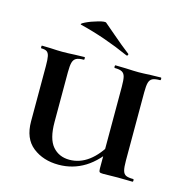

<svg xmlns="http://www.w3.org/2000/svg" viewBox="-98 -729 796 832"><g transform="rotate(15 299.5 -313.0)"><path d="M365 -456Q362 -456 362 -462Q362 -468 365 -468L411 -467Q449 -465 469 -465Q487 -465 523 -467L568 -468Q571 -468 571 -462Q571 -456 568 -456Q545 -456 534 -450.5Q523 -445 519 -431Q515 -417 515 -387V-81Q515 -51 519 -36.5Q523 -22 533.5 -17Q544 -12 566 -12Q569 -12 569 -6Q569 0 566 0L501 -1L434 0Q422 0 418.5 -3Q415 -6 415 -19V-385Q415 -415 411.5 -429.5Q408 -444 397.5 -450Q387 -456 365 -456ZM237 12Q168 12 121 -25Q74 -62 74 -139V-387Q74 -417 71 -431Q68 -445 60 -450.5Q52 -456 35 -456Q33 -456 33 -462Q33 -468 35 -468L74 -467Q106 -465 126 -465Q150 -465 186 -467L226 -468Q228 -468 228 -462Q228 -456 226 -456Q203 -456 192 -450Q181 -444 177 -429.5Q173 -415 173 -385V-163Q173 -87 201.5 -54Q230 -21 277 -21Q370 -21 436 -140L453 -125Q408 -54 354.5 -21Q301 12 237 12ZM177 -599Q165 -601 188.5 -612.5Q212 -624 242.5 -632.5Q273 -641 278 -636L325 -596Q369 -558 403 -532Q406 -531 406 -528Q406 -525 404 -523Q402 -521 399 -522Q287 -572 177 -599Z"/></g></svg>

Font: Cormorant Unicase
Style: Bold
Weight: 700
Designer: Christian Thalmann (Catharsis Fonts)
Foundry: Catharsis Fonts
Version: Version 4.000